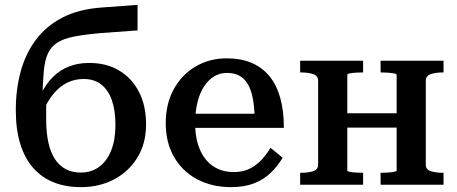

<svg xmlns="http://www.w3.org/2000/svg" viewBox="-20 -760 1879 790"><path d="M397 -729 546 -740V-635L396 -624Q328 -618 284.5 -609.5Q241 -601 215 -584Q189 -567 176.5 -538.5Q164 -510 160 -465Q156 -420 154 -354L170 -360Q170 -342 170 -327.5Q170 -313 170 -298.5Q170 -284 170 -269Q170 -215 179 -174Q188 -133 206 -105.5Q224 -78 250.5 -64Q277 -50 312 -50Q356 -50 388 -73.5Q420 -97 437.5 -141Q455 -185 455 -246Q455 -305 440.5 -347Q426 -389 397 -412Q368 -435 324 -435Q288 -435 257 -420Q226 -405 200.5 -374.5Q175 -344 156 -299L149 -374Q170 -416 198.5 -444Q227 -472 264 -486.5Q301 -501 347 -501Q418 -501 470 -470Q522 -439 551.5 -382.5Q581 -326 581 -248Q581 -170 545.5 -112Q510 -54 449.5 -22Q389 10 313 10Q251 10 201.5 -9.5Q152 -29 117 -68.5Q82 -108 63.5 -167.5Q45 -227 45 -307Q45 -392 65 -465.5Q85 -539 127 -595.5Q169 -652 235.5 -687Q302 -722 397 -729Z M783 -252Q783 -204 794.5 -166.5Q806 -129 827 -103.5Q848 -78 877 -65Q906 -52 942 -52Q981 -52 1009.5 -67Q1038 -82 1058.5 -105Q1079 -128 1093 -152L1143 -111Q1123 -77 1094 -49Q1065 -21 1025 -5.5Q985 10 931 10Q853 10 792 -22Q731 -54 696.5 -113.5Q662 -173 662 -253Q662 -333 695 -393Q728 -453 785 -486.5Q842 -520 913 -520Q970 -520 1013.5 -502Q1057 -484 1087 -448.5Q1117 -413 1132.5 -359.5Q1148 -306 1148 -234H762L761 -292H1055L1028 -269Q1027 -320 1020 -356Q1013 -392 999 -415Q985 -438 964 -449Q943 -460 914 -460Q886 -460 862.5 -446.5Q839 -433 821 -406.5Q803 -380 793 -341Q783 -302 783 -252Z M1289 -83V-428Q1289 -448 1268.5 -455Q1248 -462 1217 -462H1215V-510H1474V-462H1472Q1459 -462 1444 -461Q1429 -460 1419 -458Q1409 -456 1409 -452V-58Q1409 -55 1419 -53Q1429 -51 1444 -50Q1459 -49 1472 -49H1474V0H1215V-49H1217Q1248 -49 1268.5 -55.5Q1289 -62 1289 -83ZM1612 -58V-452Q1612 -456 1601 -458Q1590 -460 1575 -461Q1560 -462 1548 -462H1546V-510H1805V-462H1804Q1773 -462 1752.5 -455Q1732 -448 1732 -428V-83Q1732 -62 1752.5 -55.5Q1773 -49 1804 -49H1805V0H1546V-49H1548Q1560 -49 1575 -50Q1590 -51 1601 -53Q1612 -55 1612 -58ZM1369 -235V-294H1661V-235Z"/></svg>

Font: Roboto Serif 36pt Medium
Style: Regular
Weight: 500
Designer: Greg Gazdowicz
Foundry: Commercial Type
Version: Version 1.008